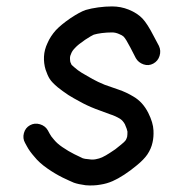

<svg xmlns="http://www.w3.org/2000/svg" viewBox="-20 -546 572 598"><path d="M457.5 -348C467.2 -353.3 473.7 -361.3 477 -372C480.3 -382.7 479.7 -393 475 -403L458 -435C445.3 -459.7 434 -477.3 424 -488C413.3 -499.3 399 -508.7 381 -516C364.3 -522.7 347 -526 329 -526C315 -526 300.7 -525 286 -523C271.3 -521 258.3 -518.3 247 -515C235 -511 219 -502.3 199 -489C179.7 -475.7 164.7 -463.3 154 -452C142.7 -439.3 134 -426 128 -412C121.3 -398 117.7 -384 117 -370C116.3 -356 118 -342.3 122 -329C126 -317 130.3 -307.3 135 -300C139.7 -292.7 148 -284 160 -274C170 -266 181 -258 193 -250C203.7 -243.3 215.3 -236.7 228 -230C242 -222 258.3 -214.3 277 -207C294.3 -200.3 309.7 -194.7 323 -190C333.7 -186.7 344 -182 354 -176C360 -172 365 -166.3 369 -159C373.7 -148.3 376.3 -140.7 377 -136C377 -129.3 376.7 -124 376 -120C375.3 -117.3 374 -114 372 -110C368.7 -105.3 362.7 -99.7 354 -93C344 -84.3 334 -77 324 -71C314 -64.3 305.3 -59.3 298 -56C292 -53.3 285.3 -51.3 278 -50C271.3 -48.7 264.3 -48.7 257 -50C247.7 -50.7 241.3 -51.7 238 -53C233.3 -55 224.3 -59.3 211 -66C199 -72 186.7 -79.3 174 -88C163.3 -95.3 155 -102.7 149 -110C142.3 -117.3 137.7 -123.7 135 -129L129 -140C123.7 -149.3 115.5 -155.7 104.5 -159C93.5 -162.3 83.2 -161.3 73.5 -156C63.8 -150.7 57.5 -142.5 54.5 -131.5C51.5 -120.5 52.7 -110.3 58 -101L64 -90C69.3 -80 77 -69.3 87 -58C97 -45.3 110.7 -33 128 -21C143.3 -10.3 159 -1 175 7C190.3 14.3 202 19.7 210 23C219.3 26.3 231.7 29 247 31C263 32.3 278.3 31.7 293 29C306.3 27 319 23.3 331 18C341.7 13.3 353.7 6.7 367 -2C380.3 -10.7 393.3 -20.3 406 -31C420.7 -43 431.7 -54.3 439 -65C447 -77 452.3 -89.3 455 -102C457.7 -113.3 458.7 -126 458 -140C457.3 -156 452 -174 442 -194C430.7 -216.7 415.3 -233.7 396 -245C380.7 -254.3 365 -261.7 349 -267C337 -271 322.7 -276 306 -282C291.3 -288 278.7 -294 268 -300C256 -306.7 245 -313 235 -319C226.3 -324.3 218.7 -330 212 -336C208 -339.3 205 -342 203 -344C201.7 -346.7 200.3 -349.7 199 -353C198.3 -357 198 -361 198 -365C198 -369.7 199.3 -374.7 202 -380C204 -385.3 208 -391 214 -397C220 -403.7 230.3 -412 245 -422C258.3 -430.7 267.3 -436 272 -438C278.7 -440 287 -441.7 297 -443C307.7 -444.3 318.3 -445 329 -445C336.3 -445 343.7 -443.3 351 -440C357.7 -437.3 362.3 -434.7 365 -432C369.7 -427.3 376.7 -416 386 -398L403 -365C408.3 -355.7 416.3 -349.2 427 -345.5C437.7 -341.8 447.8 -342.7 457.5 -348Z"/></svg>

Font: Ruji's Handwriting Font v.2.0
Style: Medium
Weight: 500
Version: Version 2.0